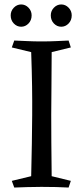

<svg xmlns="http://www.w3.org/2000/svg" viewBox="-20 -842 369 862"><path d="M288 -660 298 -629 212 -608Q212 -523 211 -455.5Q210 -388 210 -326.5Q210 -265 210.5 -199.5Q211 -134 212 -51L298 -30L288 0Q236 -3 166 -3Q131 -3 102 -2Q73 -1 44 0L33 -30L120 -51Q122 -132 123 -197.5Q124 -263 124.5 -325Q125 -387 124 -455Q123 -523 120 -608L33 -629L44 -660Q73 -659 102 -657.5Q131 -656 166 -656Q204 -656 233 -657.5Q262 -659 288 -660ZM75 -722Q56 -722 42 -736.5Q28 -751 28 -773Q28 -793 42 -807.5Q56 -822 75 -822Q94 -822 108 -807.5Q122 -793 122 -773Q122 -751 108 -736.5Q94 -722 75 -722ZM255 -722Q236 -722 222 -736.5Q208 -751 208 -773Q208 -793 222 -807.5Q236 -822 255 -822Q274 -822 288 -807.5Q302 -793 302 -773Q302 -751 288 -736.5Q274 -722 255 -722Z"/></svg>

Font: Ruwudu
Style: Regular
Weight: 400
Designer: Becca Hirsbrunner Spalinger
Foundry: SIL International
Version: Version 3.000